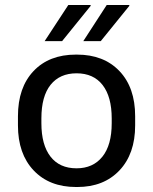

<svg xmlns="http://www.w3.org/2000/svg" viewBox="-20 -740 614 770"><path d="M254 -720H343L344 -717L229 -575H159ZM408 -720H498L499 -717L384 -575H314ZM285 10Q178 10 115 -56.5Q52 -123 52 -237V-274Q52 -389 114.5 -455Q177 -521 284 -521H289Q396 -521 459 -455Q522 -389 522 -274V-237Q522 -123 459 -56.5Q396 10 290 10ZM287 -65Q353 -65 390.5 -111.5Q428 -158 428 -246V-265Q428 -352 391.5 -399Q355 -446 287 -446Q220 -446 183 -400Q146 -354 146 -265V-246Q146 -159 182.5 -112Q219 -65 287 -65Z"/></svg>

Font: Chivo
Style: Regular
Weight: 400
Designer: Hector Gatti
Foundry: Omnibus-Type
Version: Version 1.007;PS 001.007;hotconv 1.0.88;makeotf.lib2.5.64775